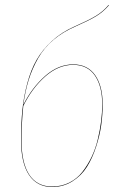

<svg xmlns="http://www.w3.org/2000/svg" viewBox="-20 -747 495 776"><path d="M275.9 -486.8Q334 -486.8 364.5 -443.4Q395 -399.9 395 -324.2Q395 -284.2 389.2 -241.9Q383.3 -199.7 368.4 -153.8Q353.5 -107.9 331.3 -72.5Q309.1 -37.1 272.7 -14.2Q236.3 8.8 190.9 8.8Q129.9 8.8 97.4 -39.6Q64.9 -87.9 64.9 -181.2Q64.9 -248 70.3 -301.8Q75.7 -355.5 90.1 -409.9Q104.5 -464.4 128.4 -505.9Q152.3 -547.4 191.4 -582.8Q230.5 -618.2 283.2 -641.1Q336.9 -664.6 366.7 -682.4Q396.5 -700.2 418.9 -727.1L419.9 -725.1Q396.5 -698.2 368.2 -681.2Q339.8 -664.1 285.2 -640.1Q233.4 -617.7 195.3 -585.2Q157.2 -552.7 133.5 -510.7Q109.9 -468.8 95.9 -424.1Q82 -379.4 74.2 -323.2Q108.9 -392.6 162.1 -439.7Q215.3 -486.8 275.9 -486.8ZM190.9 6.8Q228.5 6.8 260 -9Q291.5 -24.9 312.7 -52Q334 -79.1 350.1 -112.5Q366.2 -146 375.2 -184.1Q384.3 -222.2 388.7 -257.3Q393.1 -292.5 393.1 -325.2Q393.1 -398.9 363.3 -441.9Q333.5 -484.9 275.9 -484.9Q215.8 -484.9 162.6 -437.7Q109.4 -390.6 74.2 -318.8Q66.9 -246.1 66.9 -181.2Q66.9 -88.4 98.4 -40.8Q129.9 6.8 190.9 6.8Z"/></svg>

Font: Fira Sans Compressed Two
Style: Italic
Weight: 100
Width: 3
Italic angle: -8°
Designer: Carrois Corporate & Edenspiekermann AG
Foundry: Carrois Corporate GbR & Edenspiekermann AG
Version: Version 4.203;PS 004.203;hotconv 1.0.88;makeotf.lib2.5.64775